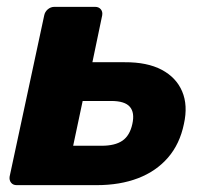

<svg xmlns="http://www.w3.org/2000/svg" viewBox="-20 -540 598 560"><path d="M28.6 0Q18 0 12.3 -7.2Q6.5 -14.5 8.1 -25.1L108.9 -494.9Q110.9 -505.5 119.4 -512.8Q128 -520 138.6 -520H257.5Q268.1 -520 274.1 -512.8Q280 -505.5 278 -494.9L249.5 -358.5H343.7Q409.2 -358.9 451.6 -336.5Q493.9 -314.1 511.2 -273.6Q528.6 -233 516.4 -178.4Q504.4 -120 470 -80.3Q435.6 -40.6 382.9 -20.3Q330.1 0 262 0ZM193.4 -114.9H276.7Q315.5 -114.9 337.1 -129.7Q358.6 -144.5 366 -178.4Q373.4 -211.5 358.7 -228.5Q344 -245.5 304.5 -245.5H221.1Z"/></svg>

Font: Rubik Light
Style: Italic
Weight: 300
Italic angle: -12°
Designer: Hubert and Fischer
Foundry: Hubert and Fischer
Version: Version 2.300;gftools[0.9.30]